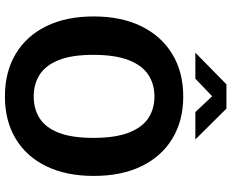

<svg xmlns="http://www.w3.org/2000/svg" viewBox="-102 -852 963 800"><g transform="rotate(90 380.0 -451.5)"><path d="M381.5 10Q279 10 204.2 -34.8Q129.5 -79.5 88.8 -162.2Q48 -245 48 -360Q48 -475.5 89.2 -559Q130.5 -642.5 205.5 -687.8Q280.5 -733 381.5 -733Q482 -733 556.5 -688Q631 -643 671.8 -559.5Q712.5 -476 712.5 -360Q712.5 -245.5 672.2 -162.5Q632 -79.5 557.5 -34.8Q483 10 381.5 10ZM381.5 -110Q434.5 -110 473.2 -135.2Q512 -160.5 533 -215.2Q554 -270 554 -358Q554 -448.5 532.8 -504.5Q511.5 -560.5 472.8 -586.8Q434 -613 381.5 -613Q329 -613 290 -586.8Q251 -560.5 229.5 -504.2Q208 -448 208 -358Q208 -269.5 229.5 -215Q251 -160.5 290 -135.2Q329 -110 381.5 -110ZM199 -783.5 331 -913H432L560.5 -783.5H446.5L380.5 -853.5L307.5 -783.5Z"/></g></svg>

Font: Public Sans Thin
Style: Bold
Weight: 700
Version: Version 2.001